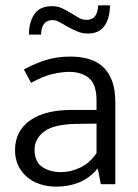

<svg xmlns="http://www.w3.org/2000/svg" viewBox="-20 -687 514 716"><path d="M69 -428Q116 -453 155.5 -464.5Q195 -476 243 -476Q279 -476 309.5 -467.5Q340 -459 362.5 -439Q385 -419 397.5 -386.5Q410 -354 410 -306V0H356L345 -57H343Q313 -22 274.5 -6.5Q236 9 190 9Q157 9 128.5 -0.5Q100 -10 79.5 -28Q59 -46 47.5 -71Q36 -96 36 -127Q36 -164 51 -192Q66 -220 93.5 -239Q121 -258 159.5 -267.5Q198 -277 245 -277H340V-312Q340 -372 312 -395.5Q284 -419 238 -419Q210 -419 174.5 -410.5Q139 -402 96 -378ZM340 -226 262 -225Q179 -223 144 -196Q109 -169 109 -130Q109 -83 138 -64Q167 -45 207 -45Q242 -45 278 -61.5Q314 -78 340 -116ZM88 -558Q88 -605 108.5 -634.5Q129 -664 174 -664Q195 -664 212 -656Q229 -648 244 -638.5Q259 -629 273 -621Q287 -613 303 -613Q344 -613 346 -667H390Q390 -620 370 -591Q350 -562 308 -562Q286 -562 267.5 -570Q249 -578 233 -587Q217 -596 203 -604Q189 -612 176 -612Q156 -612 145 -599Q134 -586 133 -558Z"/></svg>

Font: Ek Mukta Light
Style: Regular
Weight: 300
Designer: Girish Dalvi and Yashodeep Gholap
Foundry: Ek Type
Version: Version 2.538;PS 1.002;hotconv 16.6.51;makeotf.lib2.5.65220;